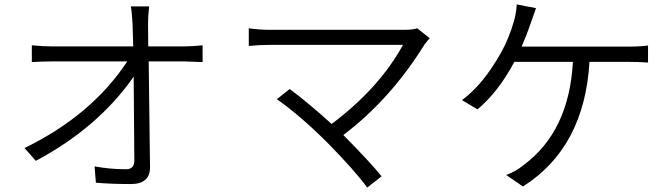

<svg xmlns="http://www.w3.org/2000/svg" viewBox="-20 -808 3040 869"><path d="M91 -138Q395 -286 556 -530H215Q171 -530 124 -527V-603Q174 -598 213 -598H583L580 -699Q577 -756 572 -779H655Q650 -736 650 -699L651 -598H815Q847 -598 897 -603V-527Q828 -530 817 -530H653L659 -51Q659 25 572 25Q486 25 414 19L408 -55Q477 -42 551 -42Q588 -42 588 -82L585 -461Q424 -230 142 -80Z M1233 -359 1291 -405Q1363 -353 1481 -247Q1696 -408 1804 -605H1205Q1154 -605 1106 -600V-680Q1153 -673 1205 -673H1809Q1850 -673 1868 -680L1925 -635Q1916 -626 1901 -606Q1748 -359 1534 -197Q1659 -70 1707 -10L1642 41Q1588 -34 1463 -161Q1339 -285 1233 -359Z M2406 -771Q2390 -727 2382 -703Q2365 -652 2341 -597H2821Q2878 -597 2913 -602V-525Q2868 -528 2821 -528H2648Q2625 -140 2347 36L2271 -16Q2315 -32 2350 -61Q2556 -214 2573 -528H2308Q2235 -391 2141 -313L2071 -355Q2166 -424 2249 -572Q2284 -635 2306 -712Q2316 -745 2319 -788Z"/></svg>

Font: Source Han Sans CN Normal
Style: Regular
Weight: 350
Designer: Ryoko NISHIZUKA 西塚涼子 (kana, bopomofo & ideographs); Paul D. Hunt (Latin, Greek & Cyrillic); Sandoll Communications 산돌커뮤니
Foundry: Adobe
Version: Version 2.004;hotconv 1.0.118;makeotfexe 2.5.65603